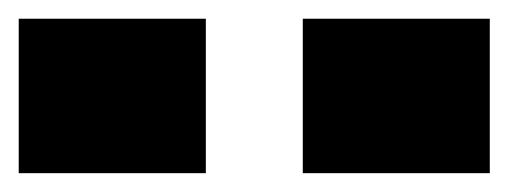

<svg xmlns="http://www.w3.org/2000/svg" viewBox="-122 -224 540 204"><path d="M96.7 -204.1V-40H-102.1V-204.1ZM398.4 -204.1V-40H199.7V-204.1Z"/></svg>

Font: Coda Caption ExtraBold
Style: Regular
Weight: 800
Designer: vernon adams
Foundry: vernon adams
Version: Version 1.002